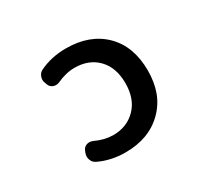

<svg xmlns="http://www.w3.org/2000/svg" viewBox="-149 -992 1298 1208"><g transform="rotate(-30 500.0 -387.5)"><path d="M446.3 -9.8Q340.8 -9.8 253.9 -51.8Q231.4 -62.5 223.6 -86.9Q219.7 -97.7 219.7 -108.4Q219.7 -121.1 224.6 -133.8L230.5 -148.4Q239.3 -169.9 260.7 -176.8Q269.5 -179.7 279.3 -179.7Q291 -179.7 302.7 -174.8Q368.2 -143.6 432.6 -142.6Q533.2 -142.6 597.7 -208.5Q662.1 -274.4 662.1 -387.7Q662.1 -502 599.1 -566.9Q536.1 -631.8 432.6 -631.8Q369.1 -631.8 302.7 -600.6Q291 -595.7 279.3 -595.7Q269.5 -595.7 260.7 -598.6Q239.3 -605.5 230.5 -627L225.6 -640.6Q219.7 -653.3 219.7 -666Q219.7 -676.8 223.6 -687.5Q231.4 -711.9 253.9 -722.7Q340.8 -764.6 446.3 -764.6Q533.2 -764.6 601.6 -739.3Q670.9 -713.9 722.2 -663.1Q773.4 -612.3 798.8 -543Q824.2 -473.6 824.2 -387.2Q824.2 -300.8 798.8 -232.4Q772.5 -163.1 720.2 -111.8Q668 -60.5 599.6 -35.2Q531.2 -9.8 446.3 -9.8Z"/></g></svg>

Font: Rounded Mgen+ 2m bold
Style: Bold
Weight: 700
Designer: [Source Han Sans]
Ryoko NISHIZUKA  (kana & ideographs); Paul D. Hunt (Latin, Greek & Cyrillic); Wenlong ZHANG  (bopomofo
Version: Version 1.059.20150602